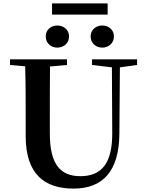

<svg xmlns="http://www.w3.org/2000/svg" viewBox="-20 -1090 858 1129"><path d="M317 -810C353 -810 386 -835 386 -876C386 -916 353 -940 317 -940C281 -940 249 -916 249 -876C249 -835 281 -810 317 -810ZM582 -810C617 -810 650 -835 650 -876C650 -916 617 -940 582 -940C545 -940 513 -916 513 -876C513 -835 545 -810 582 -810ZM286 -1004H613V-1070H286ZM521 -708 638 -694 640 -312C642 -128 576 -54 453 -54C337 -54 273 -121 273 -305V-401C273 -501 273 -600 274 -699L374 -708V-741H39V-708L128 -700C131 -600 131 -500 131 -401V-290C131 -63 245 19 412 19C585 19 680 -83 682 -304L685 -694L786 -708V-741H521Z"/></svg>

Font: Source Han Serif CN
Style: Bold
Weight: 700
Designer: Ryoko NISHIZUKA 西塚涼子 (kana & ideographs); Frank Grießhammer (Latin, Greek & Cyrillic); Wenlong ZHANG 张文龙 (bopomofo); San
Foundry: Adobe
Version: Version 2.003;hotconv 1.1.1;makeotfexe 2.6.0